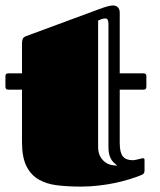

<svg xmlns="http://www.w3.org/2000/svg" viewBox="-20 -670 589 707"><path d="M10.3 -339.8Q0 -339.8 0 -350.6V-389.6Q0 -399.9 10.3 -399.9H61V-510.7Q61 -518.1 63.2 -525.4Q65.4 -532.7 75.2 -536.6L344.7 -636.2Q363.3 -643.1 375.5 -646.5Q387.7 -649.9 397 -649.9Q400.4 -649.9 404.5 -648.7Q408.7 -647.5 412.4 -644.5Q416 -641.6 418.5 -636.5Q420.9 -631.3 420.9 -624V-399.9H508.8Q519 -399.9 519 -389.6V-350.6Q519 -339.8 508.8 -339.8H420.9V-143.1Q420.9 -108.4 432.4 -94.2Q443.8 -80.1 467.8 -80.1Q473.1 -80.1 479 -81.3Q484.9 -82.5 490 -83.7Q495.1 -85 499.5 -86.2Q503.9 -87.4 506.8 -87.4Q512.2 -87.4 512.2 -81.1V-43.5Q512.2 -33.7 508.3 -30.3Q504.4 -26.9 501.5 -25.9Q482.9 -18.1 457.8 -10.3Q432.6 -2.4 403.6 3.7Q374.5 9.8 342.3 13.4Q310.1 17.1 277.8 17.1Q231.4 17.1 191.7 12.5Q151.9 7.8 122.8 -8.8Q93.8 -25.4 77.4 -58.1Q61 -90.8 61 -147V-339.8ZM379.4 -580.1Q379.4 -589.8 377.2 -595.9Q375 -602.1 366.7 -602.1Q363.8 -602.1 359.1 -601.1Q354.5 -600.1 349.1 -597.7L341.3 -594.2V-130.4Q341.3 -108.4 348.6 -94.7Q356 -81.1 366.7 -73.2Q377.4 -65.4 389.6 -62.7Q401.9 -60.1 411.6 -60.1Q404.3 -65.9 398.2 -72Q392.1 -78.1 387.9 -86.2Q383.8 -94.2 381.6 -104.2Q379.4 -114.3 379.4 -128.4Z"/></svg>

Font: Fascinate Inline
Style: Regular
Weight: 900
Designer: Astigmatic (AOETI)
Foundry: Astigmatic (AOETI)
Version: Version 1.000